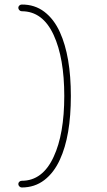

<svg xmlns="http://www.w3.org/2000/svg" viewBox="-20 -723 470 840"><path d="M242.2 -24.9Q216.3 32.2 174.1 64.7Q131.8 97.2 75.2 97.2Q69.3 97.2 64.7 92.5Q60.1 87.9 60.1 82Q60.1 76.2 64.7 72Q69.3 67.9 75.2 67.9Q166.5 67.9 214.8 -37.1Q261.2 -136.7 261.2 -303.2Q261.2 -468.8 214.8 -569.8Q167 -673.8 75.2 -673.8Q69.3 -673.8 64.7 -678.5Q60.1 -683.1 60.1 -689Q60.1 -694.8 64.7 -699Q69.3 -703.1 75.2 -703.1Q131.8 -703.6 174.1 -671.4Q216.3 -639.2 242.2 -582Q290 -476.6 290 -303.2Q290 -128.4 242.2 -24.9Z"/></svg>

Font: Quicksand
Style: Light
Weight: 300
Designer: Andrew Paglinawan
Foundry: Andrew Paglinawan
Version: 1.002